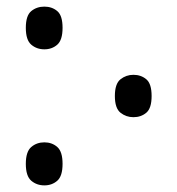

<svg xmlns="http://www.w3.org/2000/svg" viewBox="-20 -553 536 580"><path d="M114 -404Q91 -404 74.5 -418Q58 -432 58 -469Q58 -506 74.5 -519.5Q91 -533 114 -533Q137 -533 153 -519.5Q169 -506 169 -469Q169 -432 153 -418Q137 -404 114 -404ZM383 -199Q361 -199 344 -212.5Q327 -226 327 -263Q327 -300 344 -313.5Q361 -327 383 -327Q406 -327 422 -313.5Q438 -300 438 -263Q438 -226 422 -212.5Q406 -199 383 -199ZM114 7Q91 7 74.5 -7Q58 -21 58 -58Q58 -95 74.5 -109Q91 -123 114 -123Q137 -123 153 -109Q169 -95 169 -58Q169 -21 153 -7Q137 7 114 7Z"/></svg>

Font: Noto Serif ExtraCondensed Medium
Style: Regular
Weight: 500
Width: 2
Designer: Monotype Design Team
Foundry: Monotype Imaging Inc.
Version: Version 2.015